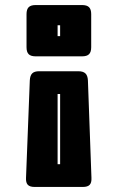

<svg xmlns="http://www.w3.org/2000/svg" viewBox="-20 -740 463 760"><path d="M121 -720H305Q324 -720 332.5 -711.5Q341 -703 341 -684V-553Q341 -534 332.5 -525.5Q324 -517 305 -517H121Q102 -517 93.5 -525.5Q85 -534 85 -553V-684Q85 -703 93.5 -711.5Q102 -720 121 -720ZM208 -640V-597H218V-640ZM135 -458H290Q309 -458 318 -449.5Q327 -441 328 -422L342 -36Q343 -17 335 -8.5Q327 0 308 0H117Q98 0 90 -8.5Q82 -17 83 -36L98 -422Q99 -441 107.5 -449.5Q116 -458 135 -458ZM218 -90V-368H208V-90Z"/></svg>

Font: Bungee Inline
Style: Regular
Weight: 400
Version: Version 1.000;PS 1.0;hotconv 1.0.72;makeotf.lib2.5.5900